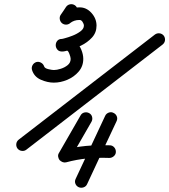

<svg xmlns="http://www.w3.org/2000/svg" viewBox="-20 -618 805 913"><path d="M336 -593Q346 -586 348.5 -574Q351 -562 344 -551Q338 -542 331.5 -533Q325 -524 319 -514Q312 -504 300 -501.5Q288 -499 277 -506Q267 -513 264.5 -525.5Q262 -538 269 -548Q275 -557 281.5 -566Q288 -575 294 -585Q301 -595 313 -597.5Q325 -600 336 -593ZM271 -512Q263 -522 264.5 -534.5Q266 -547 275 -555Q310 -582 356 -583Q390 -584 414.5 -557Q439 -530 439 -496Q439 -463 417.5 -439.5Q396 -416 365 -401Q334 -386 306 -379Q299 -377 291 -375Q283 -373 275 -373Q260 -373 252.5 -382.5Q245 -392 245 -403Q245 -415 252.5 -424Q260 -433 275 -433Q280 -433 286.5 -435Q293 -437 299 -437Q322 -437 339.5 -421Q357 -405 366.5 -382Q376 -359 376 -338Q376 -303 354 -277.5Q332 -252 300 -238.5Q268 -225 236 -225Q206 -225 174 -239Q142 -253 132 -286Q129 -298 135 -308.5Q141 -319 153 -323Q164 -326 175 -320Q186 -314 190 -302Q193 -293 210.5 -289Q228 -285 236 -285Q250 -285 269 -291Q288 -297 302 -308.5Q316 -320 316 -338Q316 -346 310 -361.5Q304 -377 299 -377Q293 -377 287 -375Q281 -373 275 -373Q261 -373 253 -382.5Q245 -392 245 -403Q245 -415 252.5 -424Q260 -433 275 -433Q276 -433 282 -434.5Q288 -436 291 -437Q303 -440 324 -448Q345 -456 362 -468.5Q379 -481 379 -496Q379 -504 372.5 -514Q366 -524 357 -523Q332 -523 313 -508Q303 -500 290.5 -501.5Q278 -503 271 -512ZM753 -406Q591 -281 429 -156Q267 -31 105 94Q96 101 83.5 99.5Q71 98 63 88Q56 78 57.5 66Q59 54 69 46Q231 -79 393 -204Q555 -329 717 -454Q727 -461 739 -459.5Q751 -458 759 -448Q766 -438 764.5 -426Q763 -414 753 -406ZM520 -81Q531 -76 535.5 -64.5Q540 -53 534 -41Q499 33 464 108Q429 183 394 258Q389 269 377 273Q365 277 354 272Q343 267 338.5 255.5Q334 244 340 232Q375 157 410 82.5Q445 8 480 -67Q485 -78 497 -82.5Q509 -87 520 -81ZM404 -80Q415 -74 418 -62Q421 -50 415 -39Q389 6 363.5 50.5Q338 95 312 140Q307 148 298 143Q289 138 281 129Q274 119 271.5 109Q269 99 278 96Q335 81 388.5 76Q442 71 502 73Q514 73 522.5 82Q531 91 531 104Q531 116 521.5 124.5Q512 133 500 133Q445 131 395.5 135.5Q346 140 294 154Q285 156 277 152.5Q269 149 263 143Q258 136 256.5 127Q255 118 260 110Q286 65 311.5 20.5Q337 -24 363 -69Q369 -80 381 -83Q393 -86 404 -80Z"/></svg>

Font: FRB American Cursive Guidelines Arrows
Style: Bold Italic
Weight: 700
Italic angle: -25°
Version: Version 2.0;Modular Font Editor K font №1